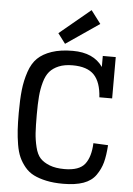

<svg xmlns="http://www.w3.org/2000/svg" viewBox="-64 -1031 755 1092"><g transform="rotate(5 313.5 -485.0)"><path d="M500 -730V-667Q447 -744 328 -744Q258 -744 208 -727Q158 -710 128 -681Q98 -652 81 -602Q64 -552 58 -497.5Q52 -443 52 -365Q52 -309 54.5 -268.5Q57 -228 64 -186Q71 -144 84 -115Q97 -86 118.5 -60Q140 -34 170 -19Q200 -4 242 5Q284 14 338 14Q408 14 454 -2.5Q500 -19 524.5 -54Q549 -89 559.5 -128Q570 -167 574 -227L490 -231Q487 -153 455 -111.5Q423 -70 338 -70Q288 -70 253.5 -83.5Q219 -97 199.5 -118Q180 -139 170 -180Q160 -221 157.5 -260Q155 -299 155 -365Q155 -427 158.5 -469.5Q162 -512 173 -551Q184 -590 203.5 -612.5Q223 -635 255.5 -648.5Q288 -662 334 -662Q418 -662 457 -621Q496 -580 501 -494H574V-730ZM280 -780 470 -910 414 -984 237 -837Z"/></g></svg>

Font: Glegoo
Style: Bold
Weight: 700
Version: Version 2.0.1; ttfautohint (v0.9) -r 48 -G 60